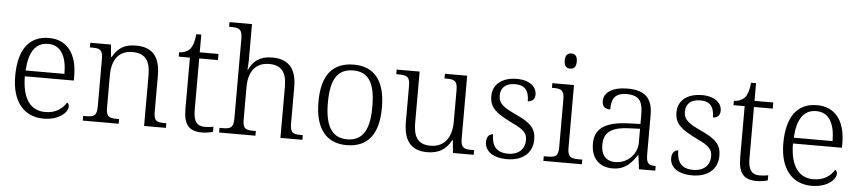

<svg xmlns="http://www.w3.org/2000/svg" viewBox="-44 -1033 5887 1316"><g transform="rotate(5 2899.5 -375.0)"><path d="M277 10C388 10 443 -50 443 -87C443 -101 437 -110 429 -114C405 -72 358 -36 286 -36C186 -36 126 -110 125 -268H462V-299C462 -457 388 -544 268 -544C134 -544 59 -451 59 -263C59 -89 142 10 277 10ZM394 -308H127C134 -431 175 -503 266 -503C355 -503 394 -425 394 -308Z M547 0H794V-32H784C727 -32 705 -38 705 -102V-326C705 -414 738 -498 847 -498C937 -498 969 -442 969 -354V0H1119V-32H1109C1051 -32 1033 -39 1033 -105V-353C1033 -485 976 -544 867 -544C798 -544 748 -525 707 -452H702L694 -536H552V-504H567C618 -504 641 -497 641 -433V-105C641 -39 619 -32 561 -32H547Z M1369 10C1394 10 1424 5 1443 -1V-36C1422 -32 1405 -30 1382 -30C1331 -30 1305 -61 1305 -137V-494H1434V-536H1305V-658H1271C1265 -601 1253 -570 1235 -551C1217 -533 1190 -524 1164 -524V-494H1241V-143C1241 -30 1279 10 1369 10Z M1485 0H1735V-32H1724C1667 -32 1645 -38 1645 -102V-326C1645 -438 1696 -498 1787 -498C1873 -498 1907 -448 1907 -352V0H2058V-32H2048C1991 -32 1971 -39 1971 -105V-355C1971 -488 1911 -544 1802 -544C1717 -544 1669 -502 1645 -446H1641C1642 -451 1645 -486 1645 -514V-760H1490V-728H1505C1557 -728 1581 -721 1581 -655V-105C1581 -39 1559 -32 1501 -32H1485Z M2362 10C2506 10 2582 -80 2582 -268C2582 -457 2502 -544 2366 -544C2220 -544 2145 -455 2145 -268C2145 -80 2227 10 2362 10ZM2363 -30C2254 -30 2210 -115 2210 -268C2210 -425 2253 -504 2365 -504C2472 -504 2516 -427 2516 -268C2516 -118 2476 -30 2363 -30Z M2918 10C2994 10 3047 -21 3081 -86H3086L3094 0H3237V-32H3220C3169 -32 3145 -39 3145 -102V-536H2992V-504H3002C3059 -504 3081 -497 3081 -431V-210C3081 -112 3035 -36 2936 -36C2842 -36 2818 -96 2818 -186V-536H2660V-504H2674C2731 -504 2754 -497 2754 -433V-185C2754 -50 2810 10 2918 10Z M3467 10C3571 10 3641 -45 3641 -140C3641 -213 3608 -251 3504 -299C3419 -338 3379 -363 3379 -420C3379 -471 3409 -507 3479 -507C3542 -507 3574 -474 3574 -398C3606 -398 3623 -418 3623 -449C3623 -497 3580 -544 3487 -544C3387 -544 3322 -494 3322 -412C3322 -332 3365 -298 3474 -244C3564 -202 3585 -179 3585 -130C3585 -72 3545 -28 3470 -28C3383 -28 3357 -80 3357 -152C3338 -152 3313 -138 3313 -96C3313 -37 3362 10 3467 10Z M3844 -646C3867 -646 3885 -658 3885 -698C3885 -738 3867 -750 3844 -750C3820 -750 3802 -738 3802 -698C3802 -658 3820 -646 3844 -646ZM3716 0H3981V-32H3960C3902 -32 3880 -39 3880 -105V-536H3731V-504H3741C3792 -504 3816 -497 3816 -431V-102C3816 -38 3794 -32 3736 -32H3716Z M4192 10C4282 10 4324 -44 4357 -94H4362L4374 0H4486V-32H4482C4433 -32 4421 -48 4421 -112V-379C4421 -491 4369 -544 4249 -544C4143 -544 4086 -502 4086 -446C4086 -406 4105 -391 4142 -391C4142 -460 4160 -506 4247 -506C4343 -506 4357 -450 4357 -372V-310L4274 -307C4118 -301 4044 -254 4044 -148C4044 -40 4108 10 4192 10ZM4207 -35C4139 -35 4109 -80 4109 -145C4109 -224 4151 -269 4283 -274L4357 -277V-181C4357 -105 4295 -35 4207 -35Z M4741 10C4845 10 4915 -45 4915 -140C4915 -213 4882 -251 4778 -299C4693 -338 4653 -363 4653 -420C4653 -471 4683 -507 4753 -507C4816 -507 4848 -474 4848 -398C4880 -398 4897 -418 4897 -449C4897 -497 4854 -544 4761 -544C4661 -544 4596 -494 4596 -412C4596 -332 4639 -298 4748 -244C4838 -202 4859 -179 4859 -130C4859 -72 4819 -28 4744 -28C4657 -28 4631 -80 4631 -152C4612 -152 4587 -138 4587 -96C4587 -37 4636 10 4741 10Z M5186 10C5211 10 5241 5 5260 -1V-36C5239 -32 5222 -30 5199 -30C5148 -30 5122 -61 5122 -137V-494H5251V-536H5122V-658H5088C5082 -601 5070 -570 5052 -551C5034 -533 5007 -524 4981 -524V-494H5058V-143C5058 -30 5096 10 5186 10Z M5562 10C5673 10 5728 -50 5728 -87C5728 -101 5722 -110 5714 -114C5690 -72 5643 -36 5571 -36C5471 -36 5411 -110 5410 -268H5747V-299C5747 -457 5673 -544 5553 -544C5419 -544 5344 -451 5344 -263C5344 -89 5427 10 5562 10ZM5679 -308H5412C5419 -431 5460 -503 5551 -503C5640 -503 5679 -425 5679 -308Z"/></g></svg>

Font: Noto Serif Telugu Light
Style: Regular
Weight: 300
Designer: Jelle Bosma - Monotype Design Team
Foundry: Monotype Imaging Inc.
Version: Version 2.005